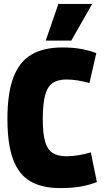

<svg xmlns="http://www.w3.org/2000/svg" viewBox="-20 -953 533 983"><path d="M18 -344Q18 -476 48.5 -556.5Q79 -637 141 -673.5Q203 -710 299 -710Q353 -710 395 -702.5Q437 -695 473 -681L438 -528Q404 -537 376 -541.5Q348 -546 320 -546Q276 -546 249.5 -528Q223 -510 211 -465.5Q199 -421 199 -343Q199 -269 211 -228Q223 -187 249.5 -170Q276 -153 320 -153Q349 -153 383 -158.5Q417 -164 445 -173L476 -21Q438 -6 393.5 2Q349 10 288 10Q196 10 136 -24.5Q76 -59 47 -137Q18 -215 18 -344ZM214 -745 279 -933H452L345 -745Z"/></svg>

Font: Georama SemiCondensed ExtraBold
Style: Regular
Weight: 800
Width: 4
Designer: Jean-Baptiste Levee
Foundry: Production Type
Version: Version 1.000